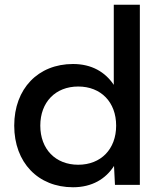

<svg xmlns="http://www.w3.org/2000/svg" viewBox="-20 -780 680 810"><path d="M465 0H570V-760H460V-422C424 -476 367 -510 288 -510C141 -510 40 -406 40 -250C40 -94 141 10 288 10C368 10 426 -25 461 -80ZM310 -85C214 -85 150 -151 150 -250C150 -349 214 -415 310 -415C406 -415 470 -349 470 -250C470 -151 406 -85 310 -85Z"/></svg>

Font: Goli Medium
Style: Regular
Weight: 500
Designer: jaikishan Patel
Foundry: MagicType
Version: Version 1.000;Glyphs 3.2 (3242)